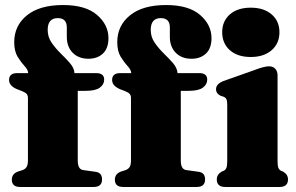

<svg xmlns="http://www.w3.org/2000/svg" viewBox="-20 -743 1178 763"><path d="M289 -104.5Q289 -69.5 311.5 -67L358.5 -60.5Q385.5 -57.5 385.5 -30Q385.5 0 352.5 0H60Q27 0 27 -29Q27 -52.5 52 -61.5L68 -66.5Q79.5 -70 85.2 -78.8Q91 -87.5 91 -104.5V-354Q91 -363 86.5 -369Q82 -375 68.5 -380.5L46.5 -389Q16 -402.5 16 -425Q16 -452.5 48.5 -452.5H92Q91.5 -465.5 77.8 -480.2Q64 -495 50.2 -517.2Q36.5 -539.5 36.5 -575.5Q36.5 -641 87 -682Q137.5 -723 230.5 -723Q320 -723 365.5 -683.8Q411 -644.5 411 -591.5Q411 -551 389 -530.2Q367 -509.5 331.5 -509.5Q292.5 -509.5 269 -533.2Q245.5 -557 245.5 -596.5V-634Q245.5 -671 209.5 -671Q169.5 -671 169.5 -624Q169.5 -596 185.2 -573.2Q201 -550.5 221.5 -530.5Q242 -510.5 258.2 -491.8Q274.5 -473 276 -452.5H362Q394 -452.5 394 -426.5Q394 -407.5 376.8 -394.8Q359.5 -382 320.5 -382H289ZM698.5 -104.5Q698.5 -69.5 721 -67L768 -60.5Q795 -57.5 795 -30Q795 0 762 0H469.5Q436.5 0 436.5 -29Q436.5 -52.5 461.5 -61.5L477.5 -66.5Q489 -70 494.8 -78.8Q500.5 -87.5 500.5 -104.5V-354Q500.5 -363 496 -369Q491.5 -375 478 -380.5L456 -389Q425.5 -402.5 425.5 -425Q425.5 -452.5 458 -452.5H501.5Q501 -465.5 487.2 -480.2Q473.5 -495 459.8 -517.2Q446 -539.5 446 -575.5Q446 -641 496.5 -682Q547 -723 640 -723Q729.5 -723 775 -683.8Q820.5 -644.5 820.5 -591.5Q820.5 -551 798.5 -530.2Q776.5 -509.5 741 -509.5Q702 -509.5 678.5 -533.2Q655 -557 655 -596.5V-634Q655 -671 619 -671Q579 -671 579 -624Q579 -596 594.8 -573.2Q610.5 -550.5 631 -530.5Q651.5 -510.5 667.8 -491.8Q684 -473 685.5 -452.5H771.5Q803.5 -452.5 803.5 -426.5Q803.5 -407.5 786.2 -394.8Q769 -382 730 -382H698.5ZM976.5 -516.5Q924 -516.5 893.5 -543.5Q863 -570.5 863 -615Q863 -659 893.5 -685.8Q924 -712.5 976.5 -712.5Q1028.5 -712.5 1059.5 -685.8Q1090.5 -659 1090.5 -615Q1090.5 -570.5 1059.5 -543.5Q1028.5 -516.5 976.5 -516.5ZM1083 -444V-104.5Q1083 -84.5 1086 -76.8Q1089 -69 1095.5 -65L1106 -60.5Q1124.5 -49 1124.5 -30Q1124.5 0 1091 0H875Q841.5 0 841.5 -30Q841.5 -49 860 -60.5L870.5 -65Q877 -69 880 -76.8Q883 -84.5 883 -104.5V-327.5Q883 -343.5 879.2 -349.8Q875.5 -356 867.5 -359L857.5 -362Q838.5 -371 838.5 -388.5Q838.5 -409.5 868 -421L991 -464.5Q1029.5 -479.5 1049 -479.5Q1065 -479.5 1074 -469.5Q1083 -459.5 1083 -444Z"/></svg>

Font: Fraunces 72pt Soft Black
Style: Regular
Weight: 900
Version: Version 1.000;[b76b70a41]